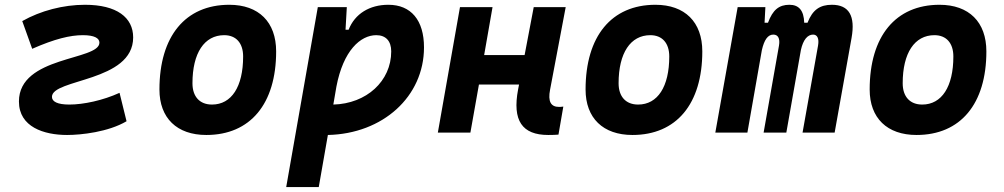

<svg xmlns="http://www.w3.org/2000/svg" viewBox="-20 -547 4142 792"><path d="M256.8 9.8C314.9 9.8 426.8 -2.4 502 -46.9L473.1 -164.1C404.8 -132.8 324.2 -115.7 266.1 -115.7C216.8 -115.7 194.3 -127.9 194.3 -147.5C194.3 -222.7 529.3 -208.5 529.3 -392.6C529.3 -475.1 461.4 -527.3 330.6 -527.3C241.2 -527.3 147.5 -502.9 71.8 -460L112.8 -345.7C206.1 -386.7 269.5 -401.9 321.8 -401.9C369.1 -401.9 390.1 -389.6 390.1 -371.1C390.1 -296.4 58.1 -317.4 58.1 -128.4C58.1 -22.9 161.6 9.8 256.8 9.8Z M831.1 9.8C1012.2 9.8 1119.1 -118.2 1119.1 -335C1119.1 -456.1 1047.4 -527.3 925.8 -527.3C744.6 -527.3 637.7 -397.5 637.7 -177.7C637.7 -60.1 709.5 9.8 831.1 9.8ZM854.5 -115.7C803.7 -115.7 773.9 -148.4 773.9 -203.6C773.9 -328.1 822.8 -401.9 904.8 -401.9C954.1 -401.9 982.9 -369.1 982.9 -314C982.9 -189.5 935.1 -115.7 854.5 -115.7Z M1294.9 224.6 1332.5 9.8C1559.6 4.9 1729 -148.9 1729 -351.6C1729 -463.9 1675.3 -527.3 1582 -527.3C1504.4 -527.3 1443.8 -490.2 1418 -424.3H1405.3L1410.6 -517.6H1291L1160.6 224.6ZM1355 -115.7 1367.7 -189.9C1396 -338.4 1466.8 -401.9 1532.2 -401.9C1571.3 -401.9 1593.8 -377.9 1593.8 -335C1593.8 -212.4 1491.7 -119.1 1355 -115.7Z M1786.1 0H1920.4L1955.6 -198.2H2121.1L2117.2 -178.2C2092.8 -49.8 2133.3 9.8 2241.7 9.8C2258.3 9.8 2271.5 9.3 2283.7 8.3L2303.7 -107.4C2297.4 -106.4 2291.5 -106 2286.1 -106C2252 -106 2239.7 -128.4 2249 -176.8L2313.5 -517.6H2181.6L2144 -319.8H1977.1L2011.7 -517.6H1877.4Z M2588.9 9.8C2770 9.8 2877 -118.2 2877 -335C2877 -456.1 2805.2 -527.3 2683.6 -527.3C2502.4 -527.3 2395.5 -397.5 2395.5 -177.7C2395.5 -60.1 2467.3 9.8 2588.9 9.8ZM2612.3 -115.7C2561.5 -115.7 2531.7 -148.4 2531.7 -203.6C2531.7 -328.1 2580.6 -401.9 2662.6 -401.9C2711.9 -401.9 2740.7 -369.1 2740.7 -314C2740.7 -189.5 2692.9 -115.7 2612.3 -115.7Z M3137.2 -517.6H3022.9L2930.7 0H3063L3122.6 -339.8C3132.3 -382.8 3147.5 -404.3 3169.9 -404.3C3189.9 -404.3 3198.2 -387.7 3193.4 -359.4L3129.9 0H3223.6L3283.7 -340.8C3293 -383.3 3311.5 -404.3 3334 -404.3C3351.6 -404.3 3359.4 -387.7 3354.5 -359.4L3290.5 0H3422.9L3492.7 -390.6C3508.8 -481 3482.4 -527.3 3411.6 -527.3C3362.8 -527.3 3332 -507.3 3311 -453.1H3297.4C3295.9 -504.4 3274.9 -527.3 3236.3 -527.3C3193.4 -527.3 3167.5 -506.3 3147.9 -453.1H3133.8Z M3760.7 9.8C3941.9 9.8 4048.8 -118.2 4048.8 -335C4048.8 -456.1 3977.1 -527.3 3855.5 -527.3C3674.3 -527.3 3567.4 -397.5 3567.4 -177.7C3567.4 -60.1 3639.2 9.8 3760.7 9.8ZM3784.2 -115.7C3733.4 -115.7 3703.6 -148.4 3703.6 -203.6C3703.6 -328.1 3752.4 -401.9 3834.5 -401.9C3883.8 -401.9 3912.6 -369.1 3912.6 -314C3912.6 -189.5 3864.7 -115.7 3784.2 -115.7Z"/></svg>

Font: Cascadia Code NF
Style: Bold Italic
Weight: 700
Italic angle: -10°
Monospace: yes
Designer: Aaron Bell
Foundry: Saja Typeworks
Version: Version 2404.023